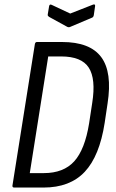

<svg xmlns="http://www.w3.org/2000/svg" viewBox="-20 -844 522 864"><path d="M44 0Q35 0 36 -9L137 -646Q139 -655 146 -655H259Q385 -655 435.5 -587Q486 -519 464 -378L451 -291Q428 -142 361.5 -71Q295 0 176 0ZM114 -65H177Q266 -65 314 -118Q362 -171 381 -289L395 -381Q412 -489 379.5 -539.5Q347 -590 255 -590H197ZM398 -823Q409 -827 408 -817L402 -775Q401 -771 399.5 -768.5Q398 -766 393 -764L296 -723Q290 -720 283 -723L201 -768Q198 -770 196 -772.5Q194 -775 195 -780L201 -816Q203 -827 213 -822L296 -783Z"/></svg>

Font: Sofia Sans Condensed
Style: Italic
Weight: 400
Italic angle: -9°
Designer: Botio Nikoltchev, Ani Petrova
Foundry: lettersoup
Version: Version 4.101